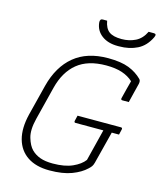

<svg xmlns="http://www.w3.org/2000/svg" viewBox="-136 -1032 958 1149"><g transform="rotate(15 342.5 -457.5)"><path d="M359 -340H628Q638 -340 636 -329L628 -295H583Q569 -240 556 -189Q543 -138 532 -95Q528 -80 522 -71.5Q516 -63 505 -53Q473 -22 418 -1Q363 20 280 20Q197 20 144 -15.5Q91 -51 73 -116.5Q55 -182 77 -272L125 -462Q157 -587 237.5 -653.5Q318 -720 448 -720Q528 -720 576.5 -701Q625 -682 659 -648Q668 -639 664 -619Q656 -585 649 -559Q642 -533 634 -498H595Q584 -498 586 -509Q594 -541 600.5 -567Q607 -593 615 -622Q587 -648 546.5 -661.5Q506 -675 448 -675Q335 -675 269 -621Q203 -567 177 -464L125 -257Q107 -185 120.5 -139Q134 -93 157 -70Q179 -48 210.5 -36.5Q242 -25 289 -25Q363 -25 411 -46.5Q459 -68 482 -99Q496 -155 507 -199Q518 -243 531 -295H359Q353 -295 351.5 -298.5Q350 -302 351 -306Q353 -315 355 -323Q357 -331 359 -340ZM640 -935H673Q692 -935 681 -912Q653 -854 604 -829.5Q555 -805 491 -805H483Q422 -805 383.5 -834Q345 -863 340 -912Q338 -935 356 -935H383Q391 -889 416.5 -870Q442 -851 494 -851Q541 -851 579.5 -870Q618 -889 640 -935Z"/></g></svg>

Font: Recursive Sn Lnr St Lt
Style: Italic
Weight: 300
Italic angle: -15°
Version: Version 1.079;hotconv 1.0.112;makeotfexe 2.5.65598; ttfautoh